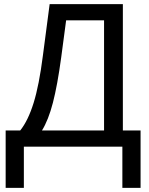

<svg xmlns="http://www.w3.org/2000/svg" viewBox="-20 -708 717 927"><path d="M573.2 -78.1H658.7V199.2H570.8V0H95.2V199.2H7.3V-78.1H77.6Q115.7 -125.5 142.3 -211.2Q168.9 -296.9 187 -439L219.7 -688H573.2ZM482.4 -78.1V-609.9H299.3L275.4 -430.2Q257.3 -296.4 235.4 -211.9Q213.4 -127.4 182.6 -78.1Z"/></svg>

Font: Liberation Sans
Style: Regular
Weight: 400
Designer: Steve Matteson
Foundry: Ascender Corporation
Version: Version 2.00.1